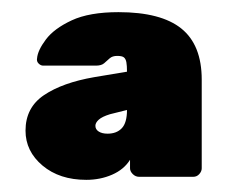

<svg xmlns="http://www.w3.org/2000/svg" viewBox="-20 -725 391 316"><path d="M122 -429Q78 -429 50 -452.5Q22 -476 22 -510Q22 -548 52.5 -568.5Q83 -589 135 -598L189 -607Q189 -617 188 -622.5Q187 -628 184 -630.5Q181 -633 173 -633Q165 -633 160.5 -629Q156 -625 151.5 -621Q147 -617 138 -617H51Q47 -617 43.5 -620.5Q40 -624 41 -629Q42 -642 55.5 -660Q69 -678 98 -691.5Q127 -705 175 -705Q245 -705 278.5 -678Q312 -651 312 -594V-448Q312 -443 308 -438.5Q304 -434 298 -434H209Q203 -434 198.5 -438.5Q194 -443 194 -448V-462Q184 -446 164.5 -437.5Q145 -429 122 -429ZM157 -505Q172 -505 180.5 -514Q189 -523 189 -544L161 -537Q148 -533 142.5 -528Q137 -523 137 -518Q137 -512 142.5 -508.5Q148 -505 157 -505Z"/></svg>

Font: Rubik Light Black
Style: Regular
Weight: 900
Version: Version 2.104